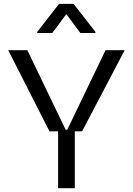

<svg xmlns="http://www.w3.org/2000/svg" viewBox="-20 -992 701 1012"><path d="M483 -818.2V-823.9L367.9 -971.6H291.2L176.1 -823.9V-818.2H255.7L329.5 -917.6L403.4 -818.2ZM240.8 -299.7H286.2V0H374.3V-299.7H412.6L637.1 -727.3H536.2L334.5 -308.2H326L124.3 -727.3H23.4Z"/></svg>

Font: Riot Sans 2.0
Style: Regular
Weight: 400
Designer: Rasmus Andersson
Foundry: rsms
Version: Version 3.006;hotconv 1.0.109;makeotfexe 2.5.65596